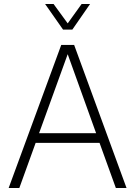

<svg xmlns="http://www.w3.org/2000/svg" viewBox="-20 -933 671 953"><path d="M23 0 284 -710H348L608 0H555L474 -224H157L76 0ZM174 -272H457L316 -664ZM204 -913H246L316 -817L385 -913H427L339 -786H293Z"/></svg>

Font: Geist ExtLt
Style: Regular
Weight: 400
Designer: Basement.studio, Andrés Briganti, Mateo Zaragoza
Foundry: Basement.studio, Vercel, Andrés Briganti, Guido Ferreyra, Mateo Zaragoza
Version: Version 1.401